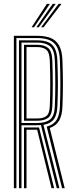

<svg xmlns="http://www.w3.org/2000/svg" viewBox="-20 -988 386 1008"><path d="M52.8 0V-800H175.8Q216.8 -800 245.6 -788.6Q274.5 -777.2 290.2 -749.2Q306 -721.2 307.8 -670.8Q310.5 -600.5 310.4 -542.9Q310.2 -485.2 307.8 -429Q306 -381.5 290.4 -354.9Q274.8 -328.2 241.2 -316L319.8 0H305.8L225.2 -323.2Q260.2 -332.2 276.5 -357.2Q292.8 -382.2 294.5 -429.5Q296.8 -485 296.9 -544.1Q297 -603.2 294.5 -670.2Q293 -716 278.9 -741.6Q264.8 -767.2 238.9 -777.8Q213 -788.2 175.8 -788.2H66.2V0ZM106 0V-318.8H162.8Q169 -318.8 174.6 -318.9Q180.2 -319 185 -319L264.2 0H250.5L175 -307Q172.2 -306.8 169.2 -306.8Q166.2 -306.8 163 -306.8H119.2V0ZM79.5 0V-776.2H175.8Q209.2 -776.2 232 -767Q254.8 -757.8 267.2 -734.5Q279.8 -711.2 281.2 -669.8Q283.8 -604.8 283.9 -544.9Q284 -485 281.2 -430Q279.5 -384.5 262.5 -361.8Q245.5 -339 208 -332.8L292 0H278.2L194.8 -331.5Q190 -331 185 -330.8Q180 -330.5 175.2 -330.5H92.8V0ZM92.8 -342.2H175.2Q219.5 -342.2 242.6 -360.4Q265.8 -378.5 268 -430.2Q270.2 -485.5 270.4 -544.6Q270.5 -603.8 268 -669.5Q266 -726 242.5 -745.2Q219 -764.5 175.8 -764.5H92.8ZM106 -354.2V-752.8H175.8Q212.2 -752.8 232.6 -736.2Q253 -719.8 254.8 -669Q257 -606.2 257.1 -546.6Q257.2 -487 254.8 -431Q252.8 -384.2 232.5 -369.2Q212.2 -354.2 175.2 -354.2ZM119.2 -366H175.2Q207 -366 223.5 -378.8Q240 -391.5 241.5 -431.2Q243.8 -489 243.8 -547.5Q243.8 -606 241.5 -668.5Q240 -712.8 223.2 -726.8Q206.5 -740.8 175.8 -740.8H119.2ZM146 -845 226.2 -967.8H242L158.8 -845ZM196 -845 287.5 -967.8H303L208.8 -845ZM171 -845 256.8 -967.8H272.5L183.8 -845Z"/></svg>

Font: Big Shoulders Inline Display Thin
Style: Regular
Weight: 400
Version: Version 2.002